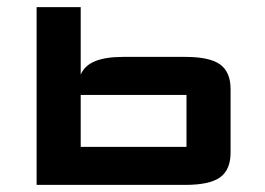

<svg xmlns="http://www.w3.org/2000/svg" viewBox="-20 -520 744 540"><path d="M83 0V-500H207V-310Q217.5 -335.5 247.2 -347.8Q277 -360 326.5 -360H501Q569.5 -360 599 -338.8Q628.5 -317.5 628.5 -269V-91Q628.5 -42.5 599 -21.2Q569.5 0 501 0ZM207 -107H504.5Q504.5 -107 504.5 -107Q504.5 -107 504.5 -107V-253Q504.5 -253 504.5 -253Q504.5 -253 504.5 -253H207Z"/></svg>

Font: Science Gothic
Style: Regular
Weight: 400
Designer: Thomas Phinney, Vassil Kateliev, Brandon Buerkle
Foundry: Font Detective LLC
Version: Version 1.018